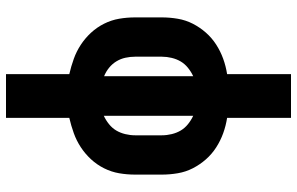

<svg xmlns="http://www.w3.org/2000/svg" viewBox="-195 -580 990 640"><g transform="rotate(-90 300.0 -260.0)"><path d="M227 215V2Q201 -2 176 -11Q151 -20 128.5 -34.5Q106 -49 88.5 -69Q71 -89 59 -112.5Q47 -136 42.5 -162.5Q38 -189 38 -215V-305Q38 -332 42.5 -358Q47 -384 59 -408Q71 -432 89 -451.5Q107 -471 129 -485.5Q151 -500 176 -509Q201 -518 227 -524V-735H373V-524Q399 -518 424 -509Q449 -500 471 -485.5Q493 -471 511 -451.5Q529 -432 541 -408Q553 -384 557.5 -358Q562 -332 562 -305V-215Q562 -189 557.5 -162.5Q553 -136 541 -112.5Q529 -89 511.5 -69Q494 -49 471.5 -34.5Q449 -20 424 -11Q399 -2 373 2V215ZM234 -111V-409Q219 -402 206 -391.5Q193 -381 185 -367.5Q177 -354 173 -337.5Q169 -321 169 -305V-215Q169 -199 173 -182.5Q177 -166 185 -152.5Q193 -139 206 -128.5Q219 -118 234 -111ZM366 -111Q381 -118 394 -128.5Q407 -139 415 -152.5Q423 -166 427 -182.5Q431 -199 431 -215V-305Q431 -321 427.5 -337Q424 -353 415.5 -367Q407 -381 394 -391.5Q381 -402 366 -408Z"/></g></svg>

Font: Iosevka Custom Heavy Extended
Style: Regular
Weight: 900
Width: 7
Monospace: yes
Designer: Belleve Invis
Foundry: Belleve Invis
Version: Version 11.2.4; ttfautohint (v1.8.4)